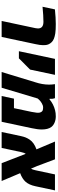

<svg xmlns="http://www.w3.org/2000/svg" viewBox="778 -1460 682 2277"><g transform="rotate(90 1118.5 -321.0)"><path d="M90.8 -631.8Q192.4 -642.1 264.6 -642.1Q336.9 -642.1 374.5 -636.2Q412.1 -630.4 437.7 -620.1Q463.4 -609.9 479.7 -593Q496.1 -576.2 504.4 -557.4Q512.7 -538.6 513.9 -520.8Q515.1 -502.9 515.1 -489.7Q515.1 -457 502.9 -401.4L417.5 0H228L313.5 -401.4Q316.9 -417.5 316.9 -431.2Q316.9 -495.6 237.8 -495.6Q166 -495.6 59.6 -484.9Z M804.7 -337.4 671.4 -204.6H586.9L677.7 -632.3H867.2Z M1143.6 -632.3Q1154.3 -603.5 1151.4 -567.9H1158.2Q1213.4 -615.2 1287.6 -633.8Q1319.3 -642.1 1359.6 -642.1Q1399.9 -642.1 1433.8 -627.7Q1467.8 -613.3 1485.8 -588.9Q1515.1 -549.3 1515.1 -475.6Q1515.1 -427.2 1499.5 -356L1423.8 0H1118.2L1149.4 -146H1262.2L1306.6 -356Q1321.3 -426.8 1314.9 -451.2Q1307.6 -479.5 1287.1 -487.3Q1274.9 -491.7 1252.4 -491.7Q1230 -491.7 1202.6 -475.3Q1175.3 -459 1161.6 -442.9L1147.5 -426.8L1020 0H833.5L955.1 -399.4Q982.9 -483.9 982.9 -562Q982.9 -596.7 977.5 -632.3Z M2237.3 -632.3 2188.5 -402.3Q2172.4 -324.2 2132.8 -281.2Q2117.2 -264.2 2091.6 -247.6Q2065.9 -231 2033.2 -219.7Q2094.2 -74.2 2126 0H1914.6L1804.2 -285.2Q1791.5 -271 1783.2 -231.4L1733.9 0H1544.9L1593.8 -230Q1600.1 -259.3 1608.9 -282.2Q1617.7 -305.2 1634.8 -331.1Q1670.4 -384.8 1751 -413.1Q1676.3 -588.9 1658.2 -632.3H1869.1L1949.7 -418.5L1979.5 -348.1Q1991.2 -365.7 1998.5 -400.9L2047.9 -632.3Z"/></g></svg>

Font: Open Sans Hebrew Extra Bold
Style: Italic
Weight: 800
Italic angle: -12°
Foundry: Ascender Corporation, Yanek Iontef
Version: Version 2.001;PS 002.001;hotconv 1.0.70;makeotf.lib2.5.58329